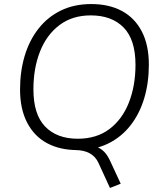

<svg xmlns="http://www.w3.org/2000/svg" viewBox="-20 -733 799 948"><path d="M523 195 466 71Q452 40 423 24Q394 8 352 8L409 -16Q436 -15 456.5 -8Q477 -1 494 16Q511 33 525 64L576 174ZM362 8Q276 8 212.5 -26Q149 -60 114 -127.5Q79 -195 79 -291Q79 -381 102 -457.5Q125 -534 170 -591.5Q215 -649 280.5 -681Q346 -713 431 -713Q518 -713 581.5 -679Q645 -645 680 -578Q715 -511 715 -414Q715 -324 692 -247.5Q669 -171 624 -113.5Q579 -56 513.5 -24Q448 8 362 8ZM364 -48Q457 -48 520.5 -96Q584 -144 616.5 -227Q649 -310 649 -413Q649 -537 590.5 -597Q532 -657 428 -657Q337 -657 273.5 -609Q210 -561 177.5 -478.5Q145 -396 145 -292Q145 -168 203 -108Q261 -48 364 -48Z"/></svg>

Font: Nunito Sans 12pt Light
Style: Italic
Weight: 300
Italic angle: -9°
Designer: Vernon Adams
Foundry: Vernon Adams
Version: Version 3.101;gftools[0.9.27]